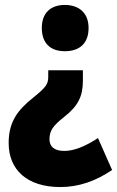

<svg xmlns="http://www.w3.org/2000/svg" viewBox="-20 -649 473 776"><path d="M338 -536C338 -597 299 -629 242 -629C185 -629 149 -597 149 -536C149 -473 185 -442 242 -442C301 -442 338 -473 338 -536ZM315 -323V-365H175V-340C175 -310 168 -298 115 -255C49 -203 15 -154 15 -71C15 37 89 107 224 107C298 107 367 83 433 38L376 -91C324 -57 279 -39 240 -39C200 -39 180 -56 180 -86C180 -120 193 -140 240 -177C296 -221 315 -260 315 -323Z"/></svg>

Font: Noto Sans Malayalam UI Condensed Black
Style: Regular
Weight: 900
Width: 3
Designer: Jelle Bosma - Monotype Design Team
Foundry: Monotype Imaging Inc.
Version: Version 2.104